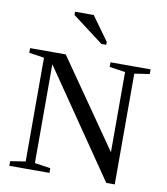

<svg xmlns="http://www.w3.org/2000/svg" viewBox="-95 -973 913 1052"><g transform="rotate(10 361.0 -447.0)"><path d="M564 -616.2 476.1 -628.9V-654.8H699.2V-628.9L615.2 -616.2V0H567.9L164.1 -588.9V-39.1L252 -25.9V0H28.8V-25.9L112.8 -39.1V-616.2L28.8 -628.9V-654.8H227.1L564 -169.9ZM409.7 -745.1 236.8 -876V-894H340.8L436.5 -761.2V-745.1Z"/></g></svg>

Font: Times New Roman
Style: Regular
Weight: 400
Designer: Steve Matteson
Foundry: Ascender Corporation
Version: Version 2.00.3